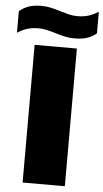

<svg xmlns="http://www.w3.org/2000/svg" viewBox="-102 -989 552 1028"><g transform="rotate(5 173.5 -475.5)"><path d="M60 0V-740H287V0ZM165 -812.5Q136 -821 115.5 -825.5Q95 -830 73 -830Q39.5 -830 13.8 -822Q-12 -814 -40 -796.5V-912.5Q-16 -932.5 11.8 -941.8Q39.5 -951 78 -951Q104.5 -951 127.8 -946Q151 -941 182 -931Q212.5 -922 232.2 -917.5Q252 -913 274 -913Q307.5 -913 333.2 -921Q359 -929 387 -946.5V-830.5Q363.5 -810.5 335.8 -801.8Q308 -793 269 -793Q242.5 -793 220 -797.8Q197.5 -802.5 165 -812.5Z"/></g></svg>

Font: Encode Sans Semi Expanded Black
Style: Regular
Weight: 900
Width: 6
Designer: Multiple Designers
Foundry: Impallari Type
Version: Version 2.000